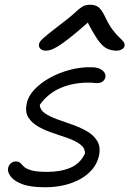

<svg xmlns="http://www.w3.org/2000/svg" viewBox="-20 -781 546 811"><path d="M171 10Q107 10 72 -4Q37 -18 24 -37Q11 -56 14 -70Q16 -82 25 -90.5Q34 -99 46 -99Q60 -99 66 -92.5Q72 -86 81 -77Q90 -68 112.5 -61.5Q135 -55 180 -55Q236 -55 277.5 -72.5Q319 -90 339 -133Q339 -156 319 -171Q299 -186 268 -197Q237 -208 204 -219Q171 -230 143 -245.5Q115 -261 100 -284.5Q85 -308 93 -344Q99 -375 125.5 -403Q152 -431 191 -452.5Q230 -474 275.5 -486Q321 -498 364 -497Q388 -497 401.5 -490.5Q415 -484 421 -474.5Q427 -465 425 -455Q423 -444 414 -437Q405 -430 390 -430Q387 -430 382 -430.5Q377 -431 369.5 -431.5Q362 -432 353 -432Q289 -432 236 -409.5Q183 -387 148 -338Q149 -317 169 -303Q189 -289 220.5 -277.5Q252 -266 285.5 -254.5Q319 -243 347.5 -226.5Q376 -210 391 -185Q406 -160 398 -123Q391 -91 370 -66Q349 -41 318 -24Q287 -7 249.5 1.5Q212 10 171 10ZM174 -567Q163 -567 156 -571Q149 -575 146 -581.5Q143 -588 145 -595Q146 -602 152.5 -609.5Q159 -617 179 -633.5Q199 -650 241 -682Q278 -710 296.5 -727.5Q315 -745 328 -753Q341 -761 361 -761Q382 -761 395.5 -751Q409 -741 424 -710Q440 -676 455.5 -655.5Q471 -635 483 -624Q495 -613 501.5 -605Q508 -597 506 -586Q504 -578 494.5 -572.5Q485 -567 473 -567Q450 -567 431.5 -576Q413 -585 393.5 -612.5Q374 -640 346 -695L363 -696Q310 -649 276.5 -622.5Q243 -596 223.5 -584.5Q204 -573 193 -570Q182 -567 174 -567Z"/></svg>

Font: Shantell Sans Light
Style: Italic
Weight: 300
Italic angle: -11°
Designer: Stephen Nixon, Anya Danilova, Shantell Martin
Foundry: Arrow Type
Version: Version 1.008;[ac192a2d6]